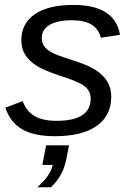

<svg xmlns="http://www.w3.org/2000/svg" viewBox="-20 -557 540 799"><path d="M442.9 -154.8Q442.9 -75.7 382.3 -33Q321.8 9.8 207.5 9.8Q122.6 9.8 72.5 -18.8Q22.5 -47.4 2.4 -108.9L74.2 -136.2Q90.3 -93.3 124.3 -73.7Q158.2 -54.2 215.3 -54.2Q357.4 -54.2 357.4 -147Q357.4 -177.2 332.5 -197.8Q307.1 -217.8 227.1 -242.7Q164.1 -263.7 133.3 -282.7Q102.1 -302.2 85.4 -328.4Q68.8 -354.5 68.8 -389.2Q68.8 -460 125.5 -498.3Q182.1 -536.6 285.2 -536.6Q371.6 -536.6 420.2 -505.6Q468.8 -474.6 479.5 -412.1L399.9 -399.9Q389.2 -438.5 359.4 -455.6Q329.6 -472.7 279.3 -472.7Q218.8 -472.7 186.3 -453.4Q153.8 -434.1 153.8 -398.9Q153.8 -378.4 164.1 -364.5Q174.3 -350.6 193.8 -339.4Q213.4 -328.1 282.7 -306.2Q345.2 -286.6 376.5 -266.6Q408.2 -246.6 425.5 -219.2Q442.9 -191.9 442.9 -154.8ZM257.3 99.6Q249 142.1 232.7 170.7Q216.3 199.2 192.4 222.2H135.3Q190.9 172.9 199.2 129.4H156.2L171.9 47.9H267.1Z"/></svg>

Font: Arimo
Style: Italic
Weight: 400
Italic angle: -12°
Designer: Steve Matteson
Foundry: Monotype Imaging Inc.
Version: Version 1.33